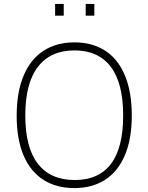

<svg xmlns="http://www.w3.org/2000/svg" viewBox="-20 -949 757 979"><path d="M65 -358Q65 -478.5 100.2 -562.8Q135.5 -647 201.8 -690Q268 -733 360 -733Q451 -733 516.8 -690.2Q582.5 -647.5 617.2 -563.8Q652 -480 652 -360Q652 -241 617 -158Q582 -75 516.2 -32.5Q450.5 10 359 10Q267 10 201 -32.2Q135 -74.5 100 -157Q65 -239.5 65 -358ZM608 -360Q608 -525.5 544.5 -608.8Q481 -692 360 -692Q238 -692 173.5 -608.5Q109 -525 109 -360Q109 -196 173.5 -113.5Q238 -31 361 -31Q483 -31 545.5 -113Q608 -195 608 -360ZM417 -929H461V-869H417ZM261 -929H305V-869H261Z"/></svg>

Font: Public Sans VF
Style: Regular
Weight: 400
Designer: Pablo Impallari, Rodrigo Fuenzalida (Modified by Dan O. Williams and USWDS)
Version: Version 1.003